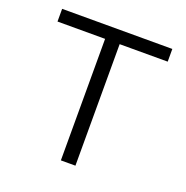

<svg xmlns="http://www.w3.org/2000/svg" viewBox="-109 -681 755 781"><g transform="rotate(20 268.5 -290.5)"><path d="M236 0H299V-526H507V-581H30V-526H236Z"/></g></svg>

Font: Saira UNSAM Light SC
Style: Regular
Weight: 300
Designer: Hector Gatti with collaboration of the Omnibus-Type team
Foundry: Omnibus-Type
Version: Version 1.072;PS 001.072;hotconv 1.0.88;makeotf.lib2.5.64775